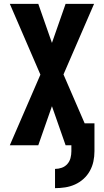

<svg xmlns="http://www.w3.org/2000/svg" viewBox="-20 -755 540 998"><path d="M266 223V123Q284 123 301 117Q318 111 330 97.5Q342 84 346.5 66.5Q351 49 351 31V0H321L250 -203L179 0H31L190 -367L31 -735H179L250 -532L321 -735H469L310 -368L420 -114H471V31Q471 58 465.5 84Q460 110 447 133.5Q434 157 414 175Q394 193 369.5 204Q345 215 318.5 219Q292 223 266 223Z"/></svg>

Font: Iosevka Heavy
Style: Regular
Weight: 900
Monospace: yes
Designer: Belleve Invis
Foundry: Belleve Invis
Version: Version 32.5.0; ttfautohint (v1.8.4)